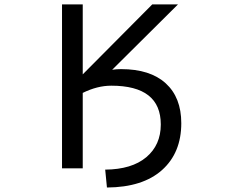

<svg xmlns="http://www.w3.org/2000/svg" viewBox="-20 -752 1040 860"><path d="M522.5 -442.4Q652.3 -442.4 722.2 -378.9Q792 -315.4 792 -200.2Q792 -67.4 705.6 9.8Q619.1 86.9 459 87.9L451.2 7.8Q570.3 6.8 635.3 -47.9Q700.2 -102.5 700.2 -194.3Q700.2 -368.2 478.5 -368.2Q416 -368.2 350.6 -335.9V2H257.8V-732.4H350.6V-418.9L662.1 -732.4H777.3L482.4 -439.5Q502 -442.4 522.5 -442.4Z"/></svg>

Font: Gen Shin Gothic Monospace Regular
Style: Regular
Weight: 400
Designer: [Source Han Sans]
Ryoko NISHIZUKA  (kana & ideographs); Paul D. Hunt (Latin, Greek & Cyrillic); Wenlong ZHANG  (bopomofo
Version: Version 1.002.20150607